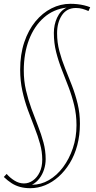

<svg xmlns="http://www.w3.org/2000/svg" viewBox="-33 -769 505 1009"><path d="M2 145Q19 165 43 180Q67 195 93 195Q118 195 140 179.5Q162 164 175.5 136Q189 108 189 70Q189 29 177.5 -13Q166 -55 148.5 -99Q131 -143 113.5 -191Q96 -239 84.5 -291.5Q73 -344 73 -403Q73 -483 94.5 -547Q116 -611 153 -656Q190 -701 237.5 -725Q285 -749 337 -749Q356 -749 374 -747Q392 -745 409 -741Q426 -737 441 -731L432 -711Q416 -718 400.5 -722.5Q385 -727 366 -727Q318 -727 292.5 -689Q267 -651 267 -594Q267 -546 279 -500.5Q291 -455 309 -410.5Q327 -366 345 -319.5Q363 -273 375 -223.5Q387 -174 387 -119Q387 -58 373 -5.5Q359 47 333.5 88.5Q308 130 275 159.5Q242 189 204 204.5Q166 220 126 220Q97 220 73 213.5Q49 207 28.5 194Q8 181 -13 161ZM317 -729Q248 -721 197.5 -676.5Q147 -632 119.5 -560.5Q92 -489 92 -398Q92 -344 103.5 -294.5Q115 -245 132 -198.5Q149 -152 166.5 -107.5Q184 -63 195.5 -20Q207 23 207 67Q207 95 198.5 121.5Q190 148 174 169Q158 190 135 202Q182 202 224 177.5Q266 153 298.5 109.5Q331 66 350 9.5Q369 -47 369 -111Q369 -166 357 -215.5Q345 -265 327.5 -311Q310 -357 292 -402.5Q274 -448 262 -495.5Q250 -543 250 -596Q250 -639 267 -676Q284 -713 317 -729Z"/></svg>

Font: Georama ExtraCondensed Thin Thin
Style: Italic
Weight: 250
Italic angle: -9°
Version: Version 1.001